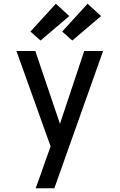

<svg xmlns="http://www.w3.org/2000/svg" viewBox="-20 -1008 640 1028"><path d="M171 0Q185 -38 198.5 -76Q212 -114 225 -152L251 -224L68 -735H169L301 -345L431 -735H532Q467 -551 401.5 -367.5Q336 -184 271 0ZM367 -791 313 -839 449 -988 521 -922ZM197 -791 143 -839 279 -988 351 -922Z"/></svg>

Font: Zed Mono Medium Extended
Style: Regular
Weight: 500
Width: 7
Monospace: yes
Designer: Belleve Invis
Foundry: Belleve Invis
Version: Version 1.0.0; ttfautohint (v1.8.4)